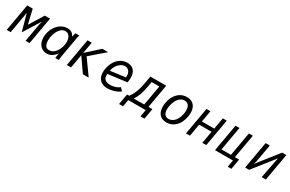

<svg xmlns="http://www.w3.org/2000/svg" viewBox="159 -1890 5081 3361"><g transform="rotate(30 2700.0 -210.0)"><path d="M119.5 -550H231.5L296.5 -270H303.5L475.5 -550H581.5L484.5 0H404.5L470 -374L484 -423H477L272 -94L181 -423H173L168.5 -374L102.5 0H22.5Z M645 -212.5Q645 -246 650.5 -277Q663.5 -354 703.5 -418.2Q743.5 -482.5 803.5 -520.2Q863.5 -558 933 -558Q982 -558 1017 -537.8Q1052 -517.5 1068.5 -473.5L1073.5 -476L1093.5 -550H1172Q1164 -522 1159.2 -500.8Q1154.5 -479.5 1151 -455L1083.5 -70.5Q1080.5 -52 1079 -38Q1077.5 -24 1077.5 0H1003.5Q1005.5 -14.5 1008.5 -32.5Q1011.5 -50.5 1014.5 -70L1019.5 -99Q988.5 -54 941.5 -22.5Q894.5 9 835.5 9Q776.5 9 733.2 -19.5Q690 -48 667.5 -98.2Q645 -148.5 645 -212.5ZM1034 -281Q1039 -311 1039 -337Q1039 -380 1027.2 -415.5Q1015.5 -451 990.2 -473Q965 -495 925.5 -495Q874 -495 836 -458.5Q798 -422 776.2 -370.2Q754.5 -318.5 746 -269.5Q740.5 -234.5 740.5 -206Q740.5 -145 763.5 -103.8Q786.5 -62.5 840.5 -62.5Q891.5 -62.5 932.2 -94.8Q973 -127 998.8 -177.2Q1024.5 -227.5 1034 -281Z M1375 -268.5 1326.5 6H1241.5L1339.5 -550H1424.5L1384 -320L1637.5 -550H1755.5L1465 -299L1683.5 6H1565.5Z M1850.5 -202Q1850.5 -237.5 1858 -277Q1873 -357.5 1911.8 -421.2Q1950.5 -485 2009.8 -521.8Q2069 -558.5 2142.5 -558.5Q2227.5 -558.5 2275.2 -507.5Q2323 -456.5 2323 -355.5Q2323 -313.5 2314 -262.5L1935.5 -213.5Q1932 -197.5 1932 -181.5Q1932 -128.5 1969.8 -99.8Q2007.5 -71 2072 -71Q2108 -71 2144.5 -79.8Q2181 -88.5 2210.5 -102.8Q2240 -117 2255.5 -132.5L2309 -76.5Q2281 -52 2238.2 -33.2Q2195.5 -14.5 2148 -4.2Q2100.5 6 2058.5 6Q1994 6 1947.2 -18.5Q1900.5 -43 1875.5 -89.8Q1850.5 -136.5 1850.5 -202ZM2248.5 -359Q2248.5 -396.5 2234.2 -425.2Q2220 -454 2194.5 -470Q2169 -486 2136 -486Q2091.5 -486 2050 -457.5Q2008.5 -429 1980.2 -382.5Q1952 -336 1944.5 -283.5L2245.5 -323.5Q2248.5 -342.5 2248.5 -359Z M2412.5 -73 2458.5 -75.5Q2500.5 -132 2531.8 -209Q2563 -286 2579.5 -381L2609.5 -550H2929.5L2845.5 -73H2925.5L2888 140H2808L2832.5 0H2479.5L2455 140H2375ZM2760.5 -73 2832 -478H2677L2658 -370Q2641 -273 2614.5 -200.5Q2588 -128 2549 -70.5Z M3059.5 -204.5Q3059.5 -242 3067 -284Q3082.5 -368.5 3121.5 -430.8Q3160.5 -493 3218.2 -526.5Q3276 -560 3346.5 -560Q3407 -560 3450.2 -535Q3493.5 -510 3516 -463Q3538.5 -416 3538.5 -351Q3538.5 -314 3531 -272Q3515.5 -187 3476.5 -124.2Q3437.5 -61.5 3380 -27.8Q3322.5 6 3252 6Q3191 6 3147.8 -19.2Q3104.5 -44.5 3082 -92Q3059.5 -139.5 3059.5 -204.5ZM3443 -280Q3449.5 -316 3449.5 -348.5Q3449.5 -414.5 3421 -450.8Q3392.5 -487 3339.5 -487Q3295.5 -487 3257.8 -460.2Q3220 -433.5 3193 -383.8Q3166 -334 3153.5 -267Q3147 -231.5 3147 -200Q3147 -136.5 3174.2 -101.2Q3201.5 -66 3251.5 -66Q3297.5 -66 3336.8 -92.2Q3376 -118.5 3403.5 -166.8Q3431 -215 3443 -280Z M3743.5 -550H3823.5L3783 -320H4033L4073.5 -550H4153.5L4056.5 0H3976.5L4020 -248H3770L3726.5 0H3646.5Z M4596 0H4233L4330 -550H4410L4325 -68H4516L4601 -550H4681L4596 -68H4681L4644.5 140H4571.5Z M4939 -550H5023.5L4960 -189L4942 -131L5273.5 -550H5358L5261 0H5176.5L5258.5 -421H5255.5L4922.5 0H4842Z"/></g></svg>

Font: JuliaMono
Style: Italic
Weight: 400
Italic angle: -9°
Monospace: yes
Designer: cormullion
Foundry: corm
Version: Version 0.057; ttfautohint (v1.8.4)